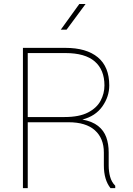

<svg xmlns="http://www.w3.org/2000/svg" viewBox="-20 -953 675 973"><path d="M96.2 0ZM530.8 -114.3Q530.8 -84 538.1 -57.1Q545.4 -30.3 564 -11.7V0.5H540Q506.3 -42 506.3 -115.2V-180.2Q506.3 -252 460.9 -292.7Q415.5 -333.5 326.7 -333.5H120.6V0.5H96.2V-710.4H311.5Q418 -710.4 475.8 -662.6Q533.7 -614.7 533.7 -520Q533.7 -463.4 498.8 -413.8Q463.9 -364.3 397.5 -347.2Q447.8 -337.9 477.1 -314.7Q506.3 -291.5 518.6 -257.3Q530.8 -223.1 530.8 -181.2ZM307.1 -359.9Q381.8 -359.9 426.3 -383.1Q470.7 -406.2 490 -442.9Q509.3 -479.5 509.3 -520Q509.3 -599.1 460.2 -641.6Q411.1 -684.1 311.5 -684.1H120.6V-359.9ZM381.8 -932.6H413.6L317.4 -802.7H288.1Z"/></svg>

Font: Robert Sans Thin
Style: Regular
Weight: 100
Designer: Christian Robertson (extended by Adam Twardoch)
Foundry: Google
Version: Version 12.135;April 2, 2019;FontCreator 11.5.0.2425 64-bit;